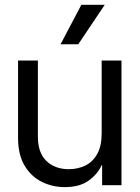

<svg xmlns="http://www.w3.org/2000/svg" viewBox="-20 -766 577 794"><path d="M400.4 -213.9V-515.6H482.4V0H402.3V-83H400.4Q383.8 -45.9 346.4 -19Q309.1 7.8 248 7.8Q196.3 7.8 152.1 -14.4Q107.9 -36.6 81.3 -81.8Q54.7 -127 54.7 -195.3V-515.6H136.7V-201.2Q136.7 -134.3 171.9 -100.3Q207 -66.4 264.6 -66.4Q302.2 -66.4 333 -81.5Q363.8 -96.7 382.1 -129.4Q400.4 -162.1 400.4 -213.9ZM230.5 -583 316.4 -746.1H413.1L303.7 -583Z"/></svg>

Font: Inter Display V
Style: Regular
Weight: 400
Designer: Rasmus Andersson
Foundry: rsms
Version: Version 3.015;git-src